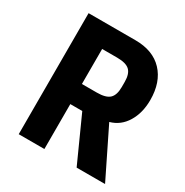

<svg xmlns="http://www.w3.org/2000/svg" viewBox="-162 -829 923 959"><g transform="rotate(30 300.0 -349.0)"><path d="M224 0H76V-698H346Q448 -698 504 -638.5Q560 -579 560 -476Q560 -402 527.5 -348.5Q495 -295 437 -279L574 0H410L293 -259H224ZM310 -375Q362 -375 383 -395Q404 -415 404 -461V-491Q404 -537 383 -557Q362 -577 310 -577H224V-375Z"/></g></svg>

Font: iA Writer Duo V
Style: Regular
Weight: 400
Designer: Mike Abbink, Paul van der Laan, Pieter van Rosmalen, Oliver Reichenstein
Foundry: Information Architects Inc.
Version: Version 2.000